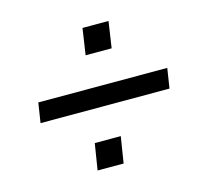

<svg xmlns="http://www.w3.org/2000/svg" viewBox="-78 -617 706 663"><g transform="rotate(-15 274.5 -285.5)"><path d="M45 -250 56 -321H517L506 -250ZM193 -41 208 -135H301L286 -41ZM256 -436 270 -530H363L349 -436Z"/></g></svg>

Font: Nunito Sans 10pt SemiCondensed SemiBold
Style: Italic
Weight: 600
Width: 4
Italic angle: -9°
Designer: Vernon Adams
Foundry: Vernon Adams
Version: Version 3.101;gftools[0.9.27]